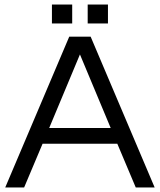

<svg xmlns="http://www.w3.org/2000/svg" viewBox="-20 -823 702 843"><path d="M378 -662 659 0H576L495 -192H167L86 0H3L284 -662ZM196 -261H466L331 -584ZM208 -803H297V-720H208ZM365 -803H454V-720H365Z"/></svg>

Font: Questrial
Style: Regular
Weight: 400
Designer: Joe Prince
Foundry: Joe Prince
Version: Version 1.002